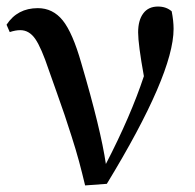

<svg xmlns="http://www.w3.org/2000/svg" viewBox="-20 -561 596 587"><path d="M9.8 -462.9 0 -485.4Q33.2 -536.1 95.7 -536.1Q141.6 -536.1 171.9 -498.5Q202.1 -460.9 228.5 -368.2Q288.1 -166 303.7 -59.6Q379.9 -207 419.9 -328.1Q402.3 -425.8 402.3 -461.9Q402.3 -499 418 -520Q433.6 -541 462.9 -541Q488.3 -541 504.9 -526.4Q510.7 -497.1 510.7 -472.7Q510.7 -334 306.6 1L240.2 5.9Q231.4 -31.2 221.7 -67.4Q211.9 -103.5 198.7 -144.5Q185.5 -185.5 177.7 -209Q169.9 -232.4 152.3 -281.7Q134.8 -331.1 128.9 -347.7Q106.4 -415 87.9 -441.9Q69.3 -468.8 42 -468.8Q27.3 -468.8 9.8 -462.9Z"/></svg>

Font: GenYoMin TW TTF SemiBold
Style: Regular
Weight: 600
Version: Version 1.300